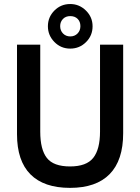

<svg xmlns="http://www.w3.org/2000/svg" viewBox="-20 -919 697 954"><path d="M64.5 -252V-697H180V-265Q180 -176 213 -134Q246 -92 328 -92Q409.5 -92 443.2 -134.5Q477 -177 477 -265V-697H592V-257Q592 -122.5 525 -54Q458 14.5 328 14.5Q198 14.5 131.2 -52.8Q64.5 -120 64.5 -252ZM218 -788.5Q218 -834 250.2 -866.5Q282.5 -899 329 -899Q374 -899 407 -866.5Q440 -834 440 -788.5Q440 -742 407.5 -709.8Q375 -677.5 329 -677.5Q282.5 -677.5 250.2 -710.5Q218 -743.5 218 -788.5ZM279 -789Q279 -767 293.2 -752.5Q307.5 -738 329 -738Q351 -738 365.2 -752.5Q379.5 -767 379.5 -789Q379.5 -811.5 365.8 -825.2Q352 -839 329 -839Q306.5 -839 292.8 -824.8Q279 -810.5 279 -789Z"/></svg>

Font: HK Grotesk SemiBold
Style: Regular
Weight: 600
Designer: Alfredo Marco Pradil
Foundry: Hanken Design Co.
Version: Version 3.001;FEAKit 1.0